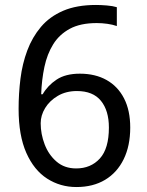

<svg xmlns="http://www.w3.org/2000/svg" viewBox="-20 -744 591 774"><path d="M288 10Q223 10 170 -24Q117 -58 86 -128Q55 -198 55 -305Q55 -367 62.5 -427Q70 -487 90 -540.5Q110 -594 145 -635.5Q180 -677 234.5 -700.5Q289 -724 367 -724Q386 -724 410.5 -722Q435 -720 451 -715V-639Q434 -645 412.5 -648Q391 -651 370 -651Q304 -651 261.5 -628Q219 -605 194.5 -565.5Q170 -526 159 -474Q148 -422 146 -364H152Q172 -399 208 -423Q244 -447 302 -447Q364 -447 409.5 -421.5Q455 -396 480 -347.5Q505 -299 505 -230Q505 -156 478.5 -102Q452 -48 403.5 -19Q355 10 288 10ZM287 -65Q346 -65 382.5 -105Q419 -145 419 -230Q419 -298 387 -337.5Q355 -377 290 -377Q246 -377 213 -357.5Q180 -338 162 -308.5Q144 -279 144 -247Q144 -204 160 -162Q176 -120 208 -92.5Q240 -65 287 -65Z"/></svg>

Font: lbangla15
Style: Book
Weight: 400
Designer: Jelle Bosma - Monotype Design Team
Foundry: Monotype Imaging Inc.
Version: Version 2.003